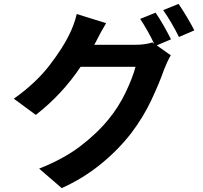

<svg xmlns="http://www.w3.org/2000/svg" viewBox="-20 -884 1040 986"><path d="M700 -787 779 -819Q799 -790 821.5 -750.5Q844 -711 858 -682L785 -651L857 -600Q839 -569 823 -528Q799 -459 757.5 -370.5Q716 -282 653 -199Q586 -113 496 -40Q406 33 297 82L181 -18Q305 -67 391.5 -132.5Q478 -198 538 -272Q589 -334 625 -409Q661 -484 676 -541H394Q299 -399 164 -294L51 -377Q166 -459 235 -549.5Q304 -640 335 -705Q346 -726 357 -755.5Q368 -785 374 -812L525 -765Q498 -720 481 -686Q477 -677 473 -670L464 -654H676Q723 -654 763 -666L772 -659Q740 -726 700 -787ZM818 -832 897 -864Q917 -835 940.5 -795.5Q964 -756 978 -728L899 -694Q883 -727 861 -764.5Q839 -802 818 -832Z"/></svg>

Font: Source Han Sans CN Bold
Style: Bold
Weight: 700
Designer: Ryoko NISHIZUKA 西塚涼子 (kana & ideographs); Paul D. Hunt (Latin, Greek & Cyrillic); Wenlong ZHANG 张文龙 (bopomofo); Sandoll 
Foundry: Adobe Systems Incorporated
Version: Version 1.00;May 30, 2023;FontCreator 11.5.0.2422 32-bit